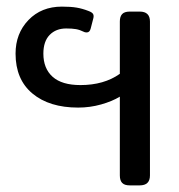

<svg xmlns="http://www.w3.org/2000/svg" viewBox="-20 -560 540 580"><path d="M342 -30V-268Q319 -254 285.5 -244.5Q252 -235 216 -235Q129 -235 78 -277.5Q27 -320 27 -398Q27 -459 66 -499.5Q105 -540 167 -540Q194 -540 211.5 -537Q229 -534 247 -527Q258 -523 261 -518Q264 -513 262 -505L254 -474Q251 -462 242 -462Q236 -462 233 -464Q221 -470 209.5 -472Q198 -474 180 -474Q149 -474 130 -454.5Q111 -435 111 -398Q111 -353 139 -328Q167 -303 223 -303Q294 -303 342 -337V-495Q342 -510 349 -517.5Q356 -525 372 -525H402Q433 -525 433 -495V-30Q433 0 402 0H372Q356 0 349 -7.5Q342 -15 342 -30Z"/></svg>

Font: Mitr Light
Style: Regular
Weight: 300
Designer: Thanarat Vachiruckul
Foundry: Cadson Demak
Version: Version 1.002